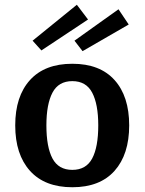

<svg xmlns="http://www.w3.org/2000/svg" viewBox="-20 -774 610 807"><path d="M44 -247Q44 -369 106 -437.5Q168 -506 284 -506Q400 -506 461.5 -437.5Q523 -369 523 -247Q523 -125 461.5 -56Q400 13 284 13Q168 13 106 -56Q44 -125 44 -247ZM393 -247Q393 -336 367.5 -384.5Q342 -433 284 -433Q226 -433 200.5 -384.5Q175 -336 175 -247Q175 -156 200.5 -108Q226 -60 284 -60Q342 -60 367.5 -108Q393 -156 393 -247ZM117 -603 303 -754 350 -692 154 -562ZM293 -603 478 -735 521 -671 327 -559Z"/></svg>

Font: Andada Pro
Style: Bold
Weight: 700
Designer: Carolina Giovagnoli
Foundry: Huerta Tipografica
Version: Version 3.005; ttfautohint (v1.8.4)